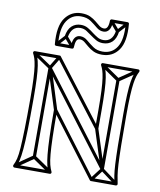

<svg xmlns="http://www.w3.org/2000/svg" viewBox="-90 -889 809 968"><g transform="rotate(10 314.5 -404.5)"><path d="M132 -62H148V-519Q148 -525 139 -522Q130 -519 134 -514L482 -55Q485 -51 490.5 -52.5Q496 -54 496 -60V-518H480V-60Q480 -54 489 -57.5Q498 -61 494 -65L146 -524Q143 -529 137.5 -527Q132 -525 132 -519ZM226 7 236 -7 145 -69Q143 -70 140 -70Q137 -70 135 -69L45 -7L55 7L145 -55Q147 -57 140.5 -57Q134 -57 135 -55ZM403 -587 393 -573 483 -511Q485 -510 488 -510Q491 -510 493 -511L584 -573L574 -587L483 -525Q482 -524 488.5 -524Q495 -524 493 -525ZM54 -587 46 -573 136 -512Q138 -511 141.5 -511.5Q145 -512 147 -515L184 -576L170 -584L133 -523Q132 -520 139.5 -522Q147 -524 144 -526ZM564 6 574 -6 493 -66Q490 -68 487 -67.5Q484 -67 482 -65L436 -5L448 5L494 -55Q496 -58 488.5 -57Q481 -56 483 -54ZM148 -520 132 -516 196 -313 212 -317ZM433 -259 417 -255 480 -58 496 -62ZM577 -2Q573 -21 569.5 -42.5Q566 -64 564 -99.5Q562 -135 561 -194.5Q560 -254 560 -349Q560 -411 562 -450.5Q564 -490 567.5 -513.5Q571 -537 575.5 -551Q580 -565 586 -576Q588 -581 586 -584.5Q584 -588 579 -588H398Q394 -588 391.5 -584.5Q389 -581 391 -576Q397 -565 401.5 -551Q406 -537 409.5 -513.5Q413 -490 415 -450.5Q417 -411 417 -349V-257L431 -262L183 -585Q182 -588 177 -588H50Q46 -588 43.5 -584.5Q41 -581 43 -576Q49 -565 53.5 -551Q58 -537 61.5 -513.5Q65 -490 67 -450.5Q69 -411 69 -349Q69 -255 67.5 -194.5Q66 -134 63.5 -97Q61 -60 56 -39.5Q51 -19 43 -4Q41 0 43.5 4Q46 8 50 8H231Q236 8 238 4Q240 0 238 -4Q231 -18 226 -37.5Q221 -57 218 -90Q215 -123 213.5 -177.5Q212 -232 212 -315L198 -310L436 5Q438 8 442 8H569Q573 8 575.5 5Q578 2 577 -2ZM561 2 569 -8H442L448 -5L210 -320Q207 -325 201.5 -323Q196 -321 196 -315Q196 -230 198 -174.5Q200 -119 203.5 -85Q207 -51 212 -31Q217 -11 224 4L231 -8H50L57 4Q65 -11 70 -32.5Q75 -54 78.5 -91.5Q82 -129 83.5 -191Q85 -253 85 -349Q85 -412 83 -453Q81 -494 77 -518.5Q73 -543 68 -557.5Q63 -572 57 -584L50 -572H177L171 -575L419 -252Q422 -248 427.5 -249.5Q433 -251 433 -257V-349Q433 -412 431 -453Q429 -494 425 -518.5Q421 -543 416 -557.5Q411 -572 405 -584L398 -572H579L572 -584Q566 -572 561 -557.5Q556 -543 552 -518.5Q548 -494 546 -453Q544 -412 544 -349Q544 -253 545 -193Q546 -133 548 -97Q550 -61 553.5 -39Q557 -17 561 2ZM185 -688 201 -686Q206 -715 220 -729Q234 -743 256 -743Q256 -743 256 -743Q256 -743 256 -743Q274 -743 288 -734Q302 -725 314 -716Q314 -716 314 -716Q314 -716 314 -716Q329 -705 344.5 -696Q360 -687 380 -687Q380 -687 380 -687Q380 -687 380 -687Q409 -687 427.5 -704.5Q446 -722 451 -758L435 -760Q431 -732 417 -717.5Q403 -703 380 -703Q380 -703 380 -703Q380 -703 380 -703Q363 -703 349.5 -711Q336 -719 324 -728Q324 -728 324 -728Q324 -728 324 -728Q309 -740 293 -749.5Q277 -759 256 -759Q256 -759 256 -759Q256 -759 256 -759Q229 -759 210 -742Q191 -725 185 -688ZM226 -636 238 -646 199 -692Q197 -695 193 -695Q189 -695 187 -692L145 -646L157 -636L199 -682Q201 -684 193 -684.5Q185 -685 187 -682ZM410 -810 398 -800 437 -754Q439 -751 443 -751Q447 -751 449 -754L491 -800L479 -810L437 -764Q435 -762 443 -761.5Q451 -761 449 -764ZM396 -805Q396 -785 390.5 -773Q385 -761 373 -761Q360 -761 349 -769.5Q338 -778 325 -789Q312 -800 294 -808.5Q276 -817 249 -817Q197 -817 166 -774.5Q135 -732 143 -640Q143 -637 145.5 -635Q148 -633 151 -633H232Q235 -633 237.5 -635Q240 -637 240 -641Q241 -663 246 -674.5Q251 -686 263 -686Q276 -686 287 -677.5Q298 -669 311 -657.5Q324 -646 342 -637.5Q360 -629 386 -629Q440 -629 470.5 -672Q501 -715 493 -806Q493 -809 490.5 -811Q488 -813 485 -813H404Q401 -813 398.5 -810.5Q396 -808 396 -805ZM412 -805 404 -797H485L477 -804Q484 -723 459 -684Q434 -645 386 -645Q357 -645 337 -659Q317 -673 300 -687.5Q283 -702 263 -702Q245 -702 235 -687.5Q225 -673 224 -641L232 -649H151L159 -642Q152 -723 177.5 -762Q203 -801 249 -801Q280 -801 300 -787Q320 -773 336.5 -759Q353 -745 373 -745Q391 -745 401.5 -760Q412 -775 412 -805Z"/></g></svg>

Font: Tilt Prism
Style: Regular
Weight: 400
Version: Version 1.000